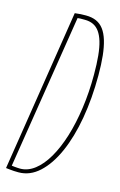

<svg xmlns="http://www.w3.org/2000/svg" viewBox="-115 -759 512 818"><g transform="rotate(15 141.0 -350.0)"><path d="M54 10Q43 10 33.5 9.5Q24 9 16 8Q8 7 -2 6L110 -707Q125 -709 136 -709.5Q147 -710 159 -710Q185 -710 204.5 -701.5Q224 -693 237.5 -675Q251 -657 259.5 -629Q268 -601 272 -563.5Q276 -526 276 -477Q276 -375 260.5 -286.5Q245 -198 215.5 -131.5Q186 -65 145 -27.5Q104 10 54 10ZM56 -7Q90 -7 120.5 -30.5Q151 -54 176 -97Q201 -140 219 -198Q237 -256 247 -326.5Q257 -397 257 -475Q257 -522 253.5 -558Q250 -594 242.5 -619Q235 -644 223.5 -660Q212 -676 196 -683.5Q180 -691 159 -691Q154 -691 149 -691Q144 -691 139 -691Q134 -691 127 -690L19 -10Q26 -9 32 -8.5Q38 -8 44 -7.5Q50 -7 56 -7Z"/></g></svg>

Font: Georama ExtraCondensed Thin
Style: Italic
Weight: 100
Width: 2
Italic angle: -9°
Designer: Jean-Baptiste Levee
Foundry: Production Type
Version: Version 1.001